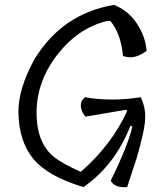

<svg xmlns="http://www.w3.org/2000/svg" viewBox="-20 -762 656 782"><path d="M206 -118Q242 -92 309 -62Q435 -172 498 -310L494 -315L328 -287Q310 -309 309 -330Q308 -351 326 -366Q433 -347 553 -366Q568 -336 571 -302Q574 -268 561 -211.5Q548 -155 537.5 -121Q527 -87 498 0Q447 4 431 -26Q503 -173 519 -247L511 -249Q448 -89 320 0Q176 -43 116.5 -114Q57 -185 55 -305Q54 -400 121 -522Q235 -707 444 -742Q502 -720 537.5 -666Q573 -612 577 -555Q528 -517 481 -534Q472 -627 429 -677L414 -676Q297 -647 213 -538.5Q129 -430 129 -302.5Q129 -175 206 -118Z"/></svg>

Font: Tillana
Style: Regular
Weight: 400
Designer: Lipi Raval (Devanagari, Latin), Jonny Pinhorn (Latin)
Foundry: Indian Type Foundry
Version: Version 2.003;PS 1.0;hotconv 1.0.79;makeotf.lib2.5.61930; tt